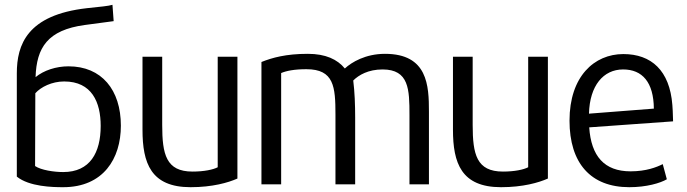

<svg xmlns="http://www.w3.org/2000/svg" viewBox="-20 -767 2861 799"><path d="M50 -32C102 10 199 12 243 12C410 12 483 -107 483 -244C483 -393 403 -491 265 -491C213 -491 162 -474 128 -446C132 -569 178 -642 333 -663L453 -679L448 -747C432 -742 399 -739 342 -733C93 -705 50 -581 50 -462ZM399 -243C399 -132 355 -51 243 -51C205 -51 151 -59 126 -76L127 -379C150 -405 196 -428 247 -428C362 -428 399 -342 399 -243Z M968 -24V-531H886V-71C867 -61 829 -53 781 -53C671 -53 655 -125 655 -247V-531H573V-227C573 -88 608 12 773 12C864 12 930 -7 968 -24Z M1765 0V-302C1765 -411 1760 -543 1582 -543C1501 -543 1443 -508 1415 -482C1384 -520 1335 -543 1261 -543C1170 -543 1113 -527 1068 -509V0H1150V-463C1171 -472 1204 -479 1255 -479C1370 -479 1376 -406 1376 -290V0H1458V-278C1458 -330 1456 -385 1450 -432C1473 -455 1513 -478 1572 -478C1682 -478 1684 -395 1684 -288V0Z M2260 -24V-531H2178V-71C2159 -61 2121 -53 2073 -53C1963 -53 1947 -125 1947 -247V-531H1865V-227C1865 -88 1900 12 2065 12C2156 12 2222 -7 2260 -24Z M2701 -315 2431 -294C2434 -411 2491 -478 2573 -478C2653 -478 2700 -425 2701 -315ZM2781 -262C2780 -303 2779 -317 2778 -330C2767 -474 2690 -542 2574 -542C2453 -542 2350 -449 2350 -265C2350 -88 2438 12 2599 12C2670 12 2728 -5 2755 -21L2738 -84C2712 -71 2669 -54 2604 -54C2495 -54 2440 -117 2432 -237Z"/></svg>

Font: Repo
Style: Regular
Weight: 400
Designer: Stefan Peev
Foundry: Context Ltd
Version: Version 0.000